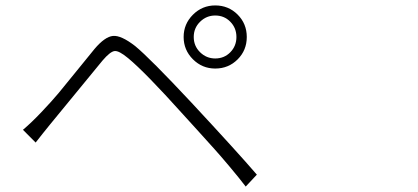

<svg xmlns="http://www.w3.org/2000/svg" viewBox="-20 -729 1540 707"><path d="M772.5 -513.7Q805.7 -513.7 828.1 -536.6Q850.6 -559.6 850.6 -592.8Q850.6 -626 828.1 -648.9Q805.7 -671.9 772.5 -671.9Q740.2 -671.9 716.8 -648.9Q693.4 -626 693.4 -592.8Q693.4 -559.6 716.8 -536.6Q740.2 -513.7 772.5 -513.7ZM772.5 -709Q821.3 -709 855 -675.3Q888.7 -641.6 888.7 -592.8Q888.7 -543.9 855 -510.3Q821.3 -476.6 772.5 -476.6Q724.6 -476.6 690.4 -510.7Q656.2 -544.9 656.2 -592.8Q656.2 -640.6 690.4 -674.8Q724.6 -709 772.5 -709ZM64.5 -251Q95.7 -277.3 132.8 -316.4Q169.9 -355.5 195.3 -385.7Q220.7 -416 264.2 -470.2Q307.6 -524.4 328.1 -548.8Q366.2 -593.8 396 -596.7Q425.8 -599.6 477.5 -559.6Q532.2 -514.6 685.5 -350.6Q854.5 -168.9 925.8 -85.9L884.8 -42Q859.4 -75.2 825.7 -115.2Q792 -155.3 770 -179.7Q748 -204.1 706.1 -250.5Q664.1 -296.9 653.3 -308.6Q514.6 -462.9 452.1 -514.6Q418 -543 401.9 -541Q385.7 -539.1 357.4 -505.9Q189.5 -300.8 165 -271.5Q155.3 -259.8 136.2 -235.8Q117.2 -211.9 111.3 -204.1Z"/></svg>

Font: Bpmf Zihi Sans Light
Style: Light
Weight: 300
Foundry: But Ko
Version: Version 1.320